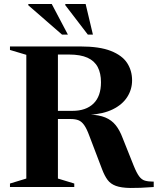

<svg xmlns="http://www.w3.org/2000/svg" viewBox="-20 -938 791 963"><path d="M343.5 -382Q411 -382 448.8 -418.5Q486.5 -455 486.5 -525.5Q486.5 -570.5 470.2 -601.5Q454 -632.5 418.8 -648.5Q383.5 -664.5 326 -664.5H144L170 -705H383Q479.5 -705 536.2 -682.5Q593 -660 617.8 -621.8Q642.5 -583.5 642.5 -535Q642.5 -489.5 618.2 -451.5Q594 -413.5 546 -389.8Q498 -366 426.5 -362V-363.5Q476.5 -362 508.2 -348.8Q540 -335.5 560.2 -310.2Q580.5 -285 595 -246L650.5 -107Q665 -71 677.8 -53.8Q690.5 -36.5 707.5 -31.8Q724.5 -27 751 -27V0Q678.5 5.5 633 4.8Q587.5 4 561 -5.8Q534.5 -15.5 519.5 -35.8Q504.5 -56 492 -89L428 -257Q415 -292.5 402.2 -310.5Q389.5 -328.5 373.8 -334.8Q358 -341 336 -341H166L139.5 -382ZM270.5 -705V-42.5L352.5 -17.5V0H30V-17.5L112 -42.5V-663L30 -687.5V-705ZM320.5 -764.5H291L122 -911.5V-918H239.5ZM446 -764.5H420.5L307.5 -912V-918H409.5Z"/></svg>

Font: Newsreader 60pt SemiBold
Style: Regular
Weight: 600
Designer: Hugues Gentile
Foundry: Production Type
Version: Version 1.003